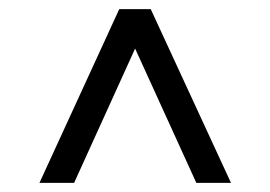

<svg xmlns="http://www.w3.org/2000/svg" viewBox="-20 -718 592 421"><path d="M261 -645H291.5L142.5 -317H66.5L241.5 -698H310.5L486.5 -317H410.5Z"/></svg>

Font: Newsreader 9pt
Style: Regular
Weight: 400
Designer: Hugues Gentile
Foundry: Production Type
Version: Version 1.003